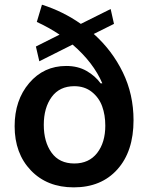

<svg xmlns="http://www.w3.org/2000/svg" viewBox="-20 -789 633 820"><path d="M466.8 -687 380.4 -644Q459 -573.7 504.6 -480Q550.3 -386.2 550.3 -275.4Q550.3 -142.6 481.4 -65.7Q412.6 11.2 294.9 11.2Q181.2 11.2 111.8 -61.3Q42.5 -133.8 42.5 -250Q42.5 -361.3 104.7 -434.3Q167 -507.3 262.7 -507.3Q312.5 -507.3 349.6 -486.1Q386.7 -464.8 409.7 -433.1H417Q378.9 -522 290 -598.6L147.9 -527.3L133.3 -590.3L234.4 -641.1Q189 -671.4 137.2 -695.3L159.2 -769Q249.5 -740.2 325.2 -687L452.6 -750.5ZM297.4 -90.8Q359.9 -90.8 394.8 -135.5Q429.7 -180.2 429.7 -252.4Q429.7 -297.9 416.3 -335Q402.8 -372.1 372.1 -396.5Q341.3 -420.9 297.4 -420.9Q234.4 -420.9 200.7 -374.8Q167 -328.6 167 -255.9Q167 -183.1 200.2 -137Q233.4 -90.8 297.4 -90.8Z"/></svg>

Font: Interop SemBd
Style: Regular
Weight: 600
Designer: Rasmus Andersson, Google, Jang Haemin
Foundry: jhaemin
Version: Version 1.007